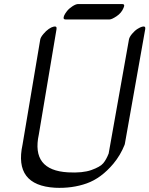

<svg xmlns="http://www.w3.org/2000/svg" viewBox="-20 -889 738 948"><path d="M296.7 -812Q300.5 -821 310.6 -834Q320.7 -847 337.7 -858Q354.7 -869 365.7 -869H583.7Q598.7 -869 590 -850Q579.8 -825 555.9 -809Q532 -793 521 -793H303Q289 -793 296.7 -812ZM681.2 -757Q699.6 -762 697.2 -746L596.7 -180Q596.5 -177 595.2 -174Q574.8 -123 540.1 -81Q479.8 -9 408.1 16.5Q336.3 42 251.7 38Q47.7 26 91.3 -175L178.7 -694Q180.7 -705 194.1 -721Q207.5 -737 220.7 -746Q234 -755 243.2 -757Q261.6 -762 259.2 -746L171.7 -225Q133.2 -48 316.3 -38Q388 -34 431.3 -49.5Q474.7 -65 489.8 -83Q504.8 -101 516.5 -131L616.7 -694Q618.7 -706 632.1 -722Q645.5 -738 659.3 -746.5Q673 -755 681.2 -757Z"/></svg>

Font: Kavivanar
Style: Regular
Weight: 400
Designer: Tharique Azeez
Foundry: Tharique Azeez
Version: Version 1.88